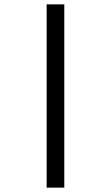

<svg xmlns="http://www.w3.org/2000/svg" viewBox="-20 -815 419 881"><path d="M194 46V-795H275V46Z"/></svg>

Font: Noto Sans Kannada UI
Style: Regular
Weight: 400
Designer: Jelle Bosma - Monotype Design Team
Foundry: Monotype Imaging Inc.
Version: Version 2.005; ttfautohint (v1.8.4.7-5d5b)